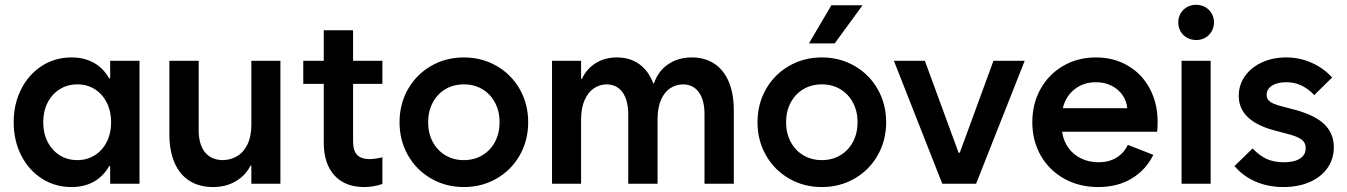

<svg xmlns="http://www.w3.org/2000/svg" viewBox="-20 -753 5523 787"><path d="M435.5 -252Q435.5 -296.9 417.7 -332.3Q399.9 -367.7 368.4 -387.5Q336.9 -407.2 296.9 -407.2Q256.3 -407.2 224.6 -387.2Q192.9 -367.2 175 -332Q157.2 -296.9 157.2 -252Q157.2 -207 175 -171.9Q192.9 -136.7 224.6 -116.7Q256.3 -96.7 296.9 -96.7Q336.9 -96.7 368.4 -116.5Q399.9 -136.2 417.7 -171.6Q435.5 -207 435.5 -252ZM431.6 0V-72.3H427.7Q403.3 -29.8 364.3 -8.1Q325.2 13.7 273.4 13.7Q205.6 13.7 151.6 -21Q97.7 -55.7 66.9 -116.2Q36.1 -176.8 36.1 -252Q36.1 -327.1 66.9 -387.7Q97.7 -448.2 151.6 -482.9Q205.6 -517.6 273.4 -517.6Q325.2 -517.6 364.3 -495.8Q403.3 -474.1 427.7 -431.6H431.6V-503.9H551.8V0Z M1129.4 0H1010.3V-74.2H1006.8Q986.3 -33.2 946 -9.8Q905.8 13.7 853 13.7Q796.4 13.7 756.1 -12.2Q715.8 -38.1 695.1 -86.7Q674.3 -135.3 674.3 -202.1V-503.9H794.4V-221.7Q793.9 -162.1 819.6 -129.6Q845.2 -97.2 893.1 -96.7Q925.8 -97.2 952.1 -112.8Q978.5 -128.4 994.4 -161.1Q1010.3 -193.8 1010.3 -242.2V-503.9H1129.4Z M1223.1 -503.9H1307.1V-628.9H1427.2V-503.9H1547.4V-409.2H1427.2V-173.8Q1427.2 -135.7 1443.6 -118.4Q1460 -101.1 1495.6 -100.6Q1520.5 -101.6 1547.4 -108.4V1Q1511.7 13.7 1473.1 13.7Q1394.5 13.7 1351.1 -33.7Q1307.6 -81.1 1307.1 -167V-409.2H1223.1Z M1617.7 -252Q1617.7 -326.7 1652.3 -387.5Q1687 -448.2 1747.3 -482.9Q1807.6 -517.6 1881.3 -517.6Q1955.1 -517.6 2015.4 -482.9Q2075.7 -448.2 2110.4 -387.5Q2145 -326.7 2145 -252Q2145 -177.2 2110.4 -116.5Q2075.7 -55.7 2015.4 -21Q1955.1 13.7 1881.3 13.7Q1807.6 13.7 1747.3 -21Q1687 -55.7 1652.3 -116.5Q1617.7 -177.2 1617.7 -252ZM2027.8 -252Q2027.8 -296.9 2009 -332.3Q1990.2 -367.7 1957 -387.5Q1923.8 -407.2 1881.3 -407.2Q1838.9 -407.2 1805.7 -387.5Q1772.5 -367.7 1753.7 -332.3Q1734.9 -296.9 1734.9 -252Q1734.9 -207 1753.7 -171.6Q1772.5 -136.2 1805.7 -116.5Q1838.9 -96.7 1881.3 -96.7Q1923.8 -96.7 1957 -116.5Q1990.2 -136.2 2009 -171.6Q2027.8 -207 2027.8 -252Z M2242.7 -503.9H2361.8V-429.7H2365.2Q2384.3 -470.7 2421.6 -494.1Q2459 -517.6 2508.3 -517.6Q2562.5 -517.6 2600.6 -490Q2638.7 -462.4 2657.7 -411.1H2660.6Q2676.8 -460.4 2718 -489Q2759.3 -517.6 2815.9 -517.6Q2869.6 -517.6 2908.4 -491.7Q2947.3 -465.8 2967.5 -417.2Q2987.8 -368.7 2987.8 -301.8V0H2867.7V-282.2Q2868.2 -341.8 2845 -374.3Q2821.8 -406.7 2779.8 -407.2Q2751 -406.7 2727.3 -391.4Q2703.6 -376 2689.5 -344Q2675.3 -312 2675.3 -264.6V0H2555.2V-282.2Q2555.2 -341.8 2532 -374.3Q2508.8 -406.7 2466.3 -407.2Q2437.5 -406.7 2414.1 -390.9Q2390.6 -375 2376.2 -342.5Q2361.8 -310.1 2361.8 -261.7V0H2242.7Z M3085 -252Q3085 -326.7 3119.6 -387.5Q3154.3 -448.2 3214.6 -482.9Q3274.9 -517.6 3348.6 -517.6Q3422.4 -517.6 3482.7 -482.9Q3543 -448.2 3577.6 -387.5Q3612.3 -326.7 3612.3 -252Q3612.3 -177.2 3577.6 -116.5Q3543 -55.7 3482.7 -21Q3422.4 13.7 3348.6 13.7Q3274.9 13.7 3214.6 -21Q3154.3 -55.7 3119.6 -116.5Q3085 -177.2 3085 -252ZM3495.1 -252Q3495.1 -296.9 3476.3 -332.3Q3457.5 -367.7 3424.3 -387.5Q3391.1 -407.2 3348.6 -407.2Q3306.2 -407.2 3272.9 -387.5Q3239.7 -367.7 3220.9 -332.3Q3202.1 -296.9 3202.1 -252Q3202.1 -207 3220.9 -171.6Q3239.7 -136.2 3272.9 -116.5Q3306.2 -96.7 3348.6 -96.7Q3391.1 -96.7 3424.3 -116.5Q3457.5 -136.2 3476.3 -171.6Q3495.1 -207 3495.1 -252ZM3295.9 -575.2 3387.7 -731.4H3515.6L3401.4 -575.2Z M3644 -503.9H3771L3909.2 -127H3914.1L4052.2 -503.9H4180.2L3981 0H3842.3Z M4211.4 -252Q4211.4 -328.1 4245.4 -388.7Q4279.3 -449.2 4338.6 -483.4Q4397.9 -517.6 4472.2 -517.6Q4545.9 -517.6 4603.5 -483.6Q4661.1 -449.7 4693.1 -389.4Q4725.1 -329.1 4725.1 -252.9Q4725.1 -225.6 4723.1 -212.9H4333.5Q4338.9 -175.3 4359.4 -147Q4379.9 -118.7 4411.9 -103.3Q4443.8 -87.9 4482.9 -87.9Q4525.4 -87.9 4556.2 -106.7Q4586.9 -125.5 4603 -159.2L4707.5 -118.2Q4676.8 -56.2 4618.7 -21.2Q4560.5 13.7 4481.9 13.7Q4403.3 13.7 4341.8 -20.8Q4280.3 -55.2 4245.8 -115.7Q4211.4 -176.3 4211.4 -252ZM4600.6 -309.6Q4597.7 -339.8 4580.6 -364Q4563.5 -388.2 4535.4 -402.1Q4507.3 -416 4472.2 -416Q4421.4 -416 4384.8 -387.2Q4348.1 -358.4 4336.4 -309.6Z M4823.2 -503.9H4942.4V0H4823.2ZM4809.6 -661.1Q4809.6 -681.2 4819.1 -697.8Q4828.6 -714.4 4845.5 -723.9Q4862.3 -733.4 4882.8 -733.4Q4903.3 -733.4 4920.2 -723.9Q4937 -714.4 4946.5 -697.8Q4956.1 -681.2 4956.1 -661.1Q4956.1 -641.1 4946.5 -624.5Q4937 -607.9 4920.4 -598.4Q4903.8 -588.9 4883.8 -588.9Q4862.8 -588.9 4845.9 -598.1Q4829.1 -607.4 4819.3 -624Q4809.6 -640.6 4809.6 -661.1Z M5040 -72.3 5114.3 -144.5Q5143.1 -114.3 5172.9 -101.1Q5202.6 -87.9 5242.2 -87.9Q5285.2 -87.9 5308.6 -103Q5332 -118.2 5332 -145.5Q5332 -161.6 5324 -172.1Q5315.9 -182.6 5296.9 -191.2Q5277.8 -199.7 5243.2 -208L5217.8 -214.8Q5057.1 -252.9 5057.6 -360.4Q5057.6 -404.8 5082.8 -440.7Q5107.9 -476.6 5152.3 -497.1Q5196.8 -517.6 5252 -517.6Q5306.2 -517.6 5355 -496.3Q5403.8 -475.1 5440.4 -435.5L5367.2 -363.3Q5342.3 -389.6 5314 -402.8Q5285.6 -416 5252 -416Q5215.8 -416 5193.8 -401.9Q5171.9 -387.7 5171.9 -364.3Q5171.9 -351.6 5178.5 -343.3Q5185.1 -335 5200.4 -328.1Q5215.8 -321.3 5244.1 -314.5L5270.5 -307.6Q5361.8 -285.6 5404.5 -247.3Q5447.3 -209 5447.3 -149.4Q5447.3 -101.6 5421.4 -64.5Q5395.5 -27.3 5348.4 -6.8Q5301.3 13.7 5240.2 13.7Q5178.7 13.7 5127.4 -8.3Q5076.2 -30.3 5040 -72.3Z"/></svg>

Font: Wanted Sans SemiBold
Style: Regular
Weight: 600
Designer: Original Design by Kil Hyung-jin and Kang Hanbin, Wanted Lab, Inc; Hangeul from Source Han Sans by Jang Soo-young and Ka
Foundry: Wanted Lab, Inc.
Version: Version 1.003